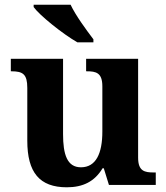

<svg xmlns="http://www.w3.org/2000/svg" viewBox="-20 -786 707 816"><path d="M309 -606H377V-619C348 -657 301 -721 280 -766H123V-756C148 -721 246 -642 309 -606ZM264 10C332 10 382 -14 416 -71H421L443 0H642V-53H634C595 -53 567 -58 567 -116V-536H346V-483H349C388 -483 415 -477 415 -419V-227C415 -134 388 -75 324 -75C265 -75 248 -130 248 -216V-536H26V-483H29C78 -483 96 -470 96 -412V-188C96 -53 148 10 264 10Z"/></svg>

Font: Noto Serif Georgian Bold
Style: Regular
Weight: 700
Designer: Monotype Design Team, Akaki Razmadze
Foundry: Google LLC
Version: Version 2.003